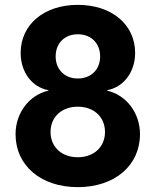

<svg xmlns="http://www.w3.org/2000/svg" viewBox="-20 -760 640 790"><path d="M300 10C452 10 556 -79 556 -208C556 -295 500 -369 421 -387V-389C488 -401 536 -463 536 -542C536 -659 440 -740 300 -740C161 -740 65 -659 65 -542C65 -463 112 -401 179 -389V-387C100 -369 44 -295 44 -208C44 -79 148 10 300 10ZM300 -437C246 -437 209 -474 209 -528C209 -582 246 -619 300 -619C355 -619 392 -582 392 -528C392 -474 355 -437 300 -437ZM300 -113C234 -113 188 -155 188 -217C188 -279 234 -321 300 -321C366 -321 412 -279 412 -217C412 -155 366 -113 300 -113Z"/></svg>

Font: JetBrains Mono ExtraBold
Style: Regular
Weight: 800
Monospace: yes
Designer: Philipp Nurullin, Konstantin Bulenkov
Foundry: JetBrains
Version: Version 2.305